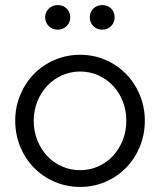

<svg xmlns="http://www.w3.org/2000/svg" viewBox="-20 -727 631 757"><path d="M40 -251Q40 -305 60 -353Q80 -401 114.5 -436Q149 -471 196 -491Q243 -511 296 -511Q349 -511 395.5 -491Q442 -471 476.5 -436Q511 -401 531 -353Q551 -305 551 -251Q551 -196 531 -148Q511 -100 476.5 -65Q442 -30 395.5 -10Q349 10 296 10Q243 10 196 -10Q149 -30 114.5 -65Q80 -100 60 -148Q40 -196 40 -251ZM296 -56Q334 -56 367.5 -71Q401 -86 425.5 -112.5Q450 -139 464 -174.5Q478 -210 478 -251Q478 -292 464 -327.5Q450 -363 425.5 -389Q401 -415 367.5 -430Q334 -445 296 -445Q258 -445 224.5 -430Q191 -415 166.5 -389Q142 -363 127.5 -327.5Q113 -292 113 -251Q113 -210 127 -174.5Q141 -139 165.5 -112.5Q190 -86 224 -71Q258 -56 296 -56ZM208 -610Q187 -610 172.5 -624Q158 -638 158 -659Q158 -679 172.5 -693Q187 -707 208 -707Q229 -707 243 -693Q257 -679 257 -659Q257 -638 242.5 -624Q228 -610 208 -610ZM383 -610Q362 -610 348 -624Q334 -638 334 -659Q334 -679 348 -693Q362 -707 383 -707Q405 -707 418.5 -693Q432 -679 432 -659Q432 -638 418 -624Q404 -610 383 -610Z"/></svg>

Font: Red Hat Display
Style: Regular
Weight: 400
Designer: Pentagram / MCKL
Foundry: Pentagram / MCKL
Version: Version 1.003; Red Hat Display